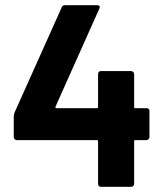

<svg xmlns="http://www.w3.org/2000/svg" viewBox="-20 -720 643 740"><path d="M358 -11V-175Q358 -180 353 -180H45Q40 -180 36.5 -183.5Q33 -187 33 -192V-271Q33 -277 36 -286L218 -692Q221 -700 231 -700H355Q361 -700 363.5 -696.5Q366 -693 363 -687L194 -309Q193 -307 194 -305Q195 -303 197 -303H353Q358 -303 358 -308V-434Q358 -446 369 -446H485Q490 -446 493.5 -442.5Q497 -439 497 -434V-308Q497 -303 501 -303H544Q556 -303 556 -292V-192Q556 -187 552.5 -183.5Q549 -180 544 -180H501Q497 -180 497 -175V-11Q497 -6 493.5 -3Q490 0 485 0H369Q364 0 361 -3Q358 -6 358 -11Z"/></svg>

Font: Barlow GEO Bold
Style: Regular
Weight: 700
Designer: Jeremy Tribby
Foundry: Tribby Type
Version: Version 1.408